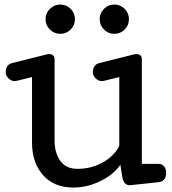

<svg xmlns="http://www.w3.org/2000/svg" viewBox="-20 -820 765 852"><path d="M306.2 12.2Q219.2 12.2 170.7 -43.2Q122.1 -98.6 122.1 -187V-478L52.2 -460.9Q49.3 -460 45.4 -460Q30.8 -460 18.1 -471.9Q5.4 -483.9 5.4 -499Q5.4 -532.7 33.2 -540L189.5 -579.1Q193.4 -580.1 197.3 -580.1Q222.2 -580.1 222.2 -556.2V-195.8Q222.2 -142.1 247.3 -106.4Q272.5 -70.8 324.2 -70.8Q387.2 -70.8 438 -100.3Q488.8 -129.9 509.3 -172.9V-478L439.5 -460.9Q436.5 -460 432.1 -460Q417.5 -460 404.8 -471.9Q392.1 -483.9 392.1 -499Q392.1 -532.7 420.4 -540L576.2 -579.1Q580.1 -580.1 584.5 -580.1Q609.4 -580.1 609.4 -556.2V-92.8H683.1Q699.7 -92.8 708.5 -81.3Q717.3 -69.8 717.3 -53.2Q717.3 -19.5 689.5 -12.2L556.2 2Q542 2 533.7 -7.6Q525.4 -17.1 521.5 -41L514.2 -88.9Q495.1 -60.5 462.4 -37.8Q429.7 -15.1 389.2 -1.5Q348.6 12.2 306.2 12.2ZM247.6 -669.9Q220.7 -669.9 201.4 -689Q182.1 -708 182.1 -734.9Q182.1 -761.7 201.4 -780.8Q220.7 -799.8 247.6 -799.8Q274.4 -799.8 293.5 -780.8Q312.5 -761.7 312.5 -734.9Q312.5 -708 293.5 -689Q274.4 -669.9 247.6 -669.9ZM487.3 -669.9Q460.4 -669.9 441.4 -689Q422.4 -708 422.4 -734.9Q422.4 -761.7 441.4 -780.8Q460.4 -799.8 487.3 -799.8Q514.2 -799.8 533.2 -780.8Q552.2 -761.7 552.2 -734.9Q552.2 -708 533.2 -689Q514.2 -669.9 487.3 -669.9Z"/></svg>

Font: Cutive
Style: Regular
Weight: 400
Version: Version 1.100; ttfautohint (v1.8.4.7-5d5b)